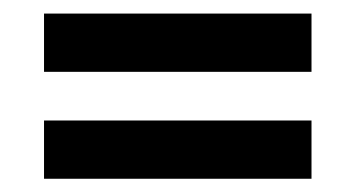

<svg xmlns="http://www.w3.org/2000/svg" viewBox="-20 -516 537 290"><path d="M46.5 -407.5V-495.5H450.5V-407.5ZM46.5 -246V-334H450.5V-246Z"/></svg>

Font: Big Shoulders Stencil Text
Style: Bold
Weight: 700
Designer: Patric King
Foundry: XO Type Co
Version: Version 1.000